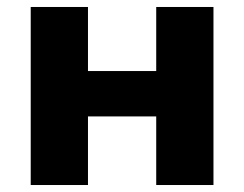

<svg xmlns="http://www.w3.org/2000/svg" viewBox="-20 -530 700 550"><path d="M68 0V-510H232V-326.5H427.5V-510H591.5V0H427.5V-196.5H232V0Z"/></svg>

Font: Geologica Cursive
Style: Bold
Weight: 700
Designer: Sindre Bremnes, Frode Helland
Foundry: Monokrom Skriftforlag AS
Version: Version 1.010;gftools[0.9.28]